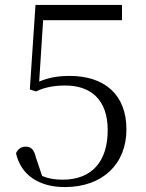

<svg xmlns="http://www.w3.org/2000/svg" viewBox="-20 -745 591 779"><path d="M243 14C397 14 493 -80 493 -220C493 -362 403 -437 263 -437C218 -437 179 -431 139 -414L155 -663H475V-725H124L101 -382L126 -374C161 -391 200 -398 245 -398C348 -398 417 -341 417 -217C417 -89 352 -16 234 -16C200 -16 175 -21 151 -31L126 -105C118 -139 106 -150 84 -150C66 -150 52 -140 45 -123C65 -34 139 14 243 14Z"/></svg>

Font: Noto Serif CJK SC Light
Style: Regular
Weight: 300
Designer: Ryoko NISHIZUKA 西塚涼子 (kana & ideographs); Frank Grießhammer (Latin, Greek & Cyrillic); Wenlong ZHANG 张文龙 (bopomofo); San
Foundry: Adobe
Version: Version 2.001;hotconv 1.1.0;makeotfexe 2.6.0